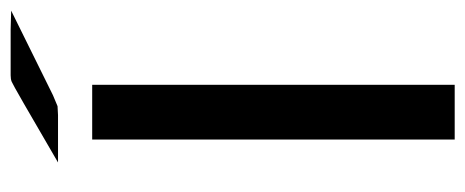

<svg xmlns="http://www.w3.org/2000/svg" viewBox="-282 -610 891 368"><g transform="rotate(-90 164.0 -425.5)"><path d="M37.1 -760.3Q186 -847.2 191.9 -849.1Q196.8 -851.1 204.1 -851.1H292L328.1 -850.1L166 -770L145 -761.2L127.9 -760.3ZM81.1 0V-694.8H186V0Z"/></g></svg>

Font: CMU Bright
Style: SemiBold
Weight: 600
Version: Version 0.7.0